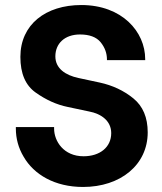

<svg xmlns="http://www.w3.org/2000/svg" viewBox="-20 -734 644 763"><path d="M310 9C459 9 567 -79 567 -208C567 -267 548 -312 510 -343C472 -374 427 -395 376 -406L292 -424C240 -435 200 -462 200 -510C200 -561 237 -597 298 -597C335 -597 363 -587 380 -566C397 -545 405 -522 405 -498V-495H557V-499C557 -608 465 -714 303 -714C162 -714 61 -637 61 -508C61 -442 81 -395 122 -366C163 -337 205 -318 249 -309L334 -291C383 -282 422 -253 422 -205C422 -149 377 -113 312 -113C233 -113 195 -173 195 -223V-229H43V-223C43 -184 53 -146 74 -111C115 -40 198 9 310 9Z"/></svg>

Font: Be Vietnam
Style: Bold
Weight: 700
Designer: Gabriel Lam
Foundry: TypeRant
Version: Version 4.000